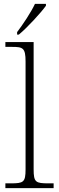

<svg xmlns="http://www.w3.org/2000/svg" viewBox="-20 -979 307 999"><path d="M69 -812V-799H78C122 -835 194 -914 219 -949V-959H162C141 -914 98 -850 69 -812ZM8 0H259V-25H233C166 -25 155 -30 155 -98V-760H8V-735H43C99 -735 113 -730 113 -659V-98C113 -30 102 -25 35 -25H8Z"/></svg>

Font: Noto Serif Georgian ExtraLight
Style: Regular
Weight: 200
Designer: Monotype Design Team, Akaki Razmadze
Foundry: Google LLC
Version: Version 2.003